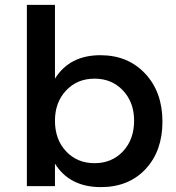

<svg xmlns="http://www.w3.org/2000/svg" viewBox="-20 -762 720 786"><path d="M391 -536Q504 -536 574.5 -460.5Q645 -385 645 -264Q645 -144 576 -70Q507 4 393 4Q265 4 205 -92V0H90V-742H205V-440Q265 -536 391 -536ZM529 -268Q529 -343 483.5 -391.5Q438 -440 367 -440Q296 -440 250.5 -391.5Q205 -343 205 -268Q205 -191 250.5 -142.5Q296 -94 367 -94Q438 -94 483.5 -142.5Q529 -191 529 -268Z"/></svg>

Font: Montserrat-Arabic
Style: Regular
Weight: 400
Designer: Mohamed Gaber
Foundry: Kief Type Foundry
Version: Version 5.008;PS 005.008;hotconv 1.0.88;makeotf.lib2.5.64775